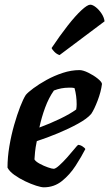

<svg xmlns="http://www.w3.org/2000/svg" viewBox="-20 -799 466 819"><path d="M167 0Q156 0 134 -7Q112 -14 87 -26Q62 -38 41 -53Q20 -68 12 -84Q12 -128 20 -175.5Q28 -223 40.5 -266.5Q53 -310 66 -343.5Q79 -377 90 -394Q99 -405 122.5 -422.5Q146 -440 178.5 -458Q211 -476 247.5 -488Q284 -500 319 -500Q334 -500 356.5 -489Q379 -478 396.5 -464Q414 -450 415 -441Q411 -408 396.5 -370Q382 -332 369 -313Q352 -293 313 -271.5Q274 -250 227 -230.5Q180 -211 137 -197Q131 -168 129.5 -150.5Q128 -133 127 -119Q132 -110 149.5 -100.5Q167 -91 184.5 -85Q202 -79 209 -79Q217 -79 233 -93.5Q249 -108 266 -127Q283 -146 296 -162Q309 -178 313 -181Q322 -181 332 -174.5Q342 -168 344 -163Q327 -130 302.5 -92Q278 -54 244.5 -27Q211 0 167 0ZM148 -255Q194 -272 236.5 -292.5Q279 -313 305 -332Q306 -337 306.5 -343Q307 -349 307 -354Q307 -390 298 -423Q291 -425 285 -425Q279 -425 273 -425Q241 -425 210 -413Q188 -382 172.5 -340Q157 -298 148 -255ZM234 -564Q222 -568 212.5 -577.5Q203 -587 200 -594Q236 -648 269 -690Q302 -732 327.5 -755.5Q353 -779 365 -779Q375 -779 388.5 -768.5Q402 -758 413 -741.5Q424 -725 426 -708Z"/></svg>

Font: Texturina 72pt 72pt ExtraBold
Style: Italic
Weight: 800
Italic angle: -11°
Designer: Guillermo Torres Carreño
Foundry: Omnibus-Type
Version: Version 1.002; ttfautohint (v1.8.3)